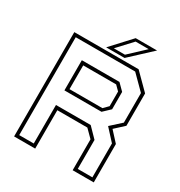

<svg xmlns="http://www.w3.org/2000/svg" viewBox="-196 -982 1045 1116"><g transform="rotate(30 327.0 -424.0)"><path d="M62.5 0V-700H494L597 -597V-380L536 -324L597 -257.5V0H455.5V-207.5L405.5 -257.5H204V0ZM84.5 -21.5H182V-280H415L477.5 -216V-21.5H575.5V-249L505.5 -325.5L575 -388.5V-587L483.5 -678.5H84.5ZM204 -399H425L455.5 -430V-528L425 -558.5H204ZM182 -378V-580.5H434.5L477 -538V-421.5L431 -378ZM267 -716 389 -848H532.5L390.5 -716ZM308.5 -733.5H383L486.5 -830.5H398.5Z"/></g></svg>

Font: Tourney ExtraLight
Style: Regular
Weight: 250
Designer: Tyler Finck
Foundry: Etcetera Type Co
Version: Version 1.015